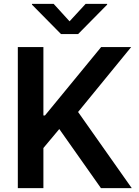

<svg xmlns="http://www.w3.org/2000/svg" viewBox="-20 -971 718 991"><path d="M72 0H204V-207L286 -305L501 0H660L383 -393L657 -728H502L212 -375H204V-728H72ZM145 -947 295 -795H383L533 -947V-951H422L339 -861L257 -951H145Z"/></svg>

Font: Wafeq Semi Bold
Style: Regular
Weight: 600
Designer: Rasmus Andersson & Azza Alameddine
Foundry: Google & TypeTogether
Version: Version 3.000;January 28, 2025;FontCreator 15.0.0.3014 64-bi